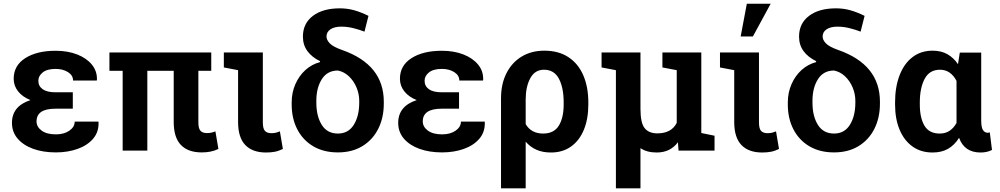

<svg xmlns="http://www.w3.org/2000/svg" viewBox="-20 -811 5384 1034"><path d="M280.8 9.8Q211.9 9.8 158.7 -9.5Q105.5 -28.8 75 -64.5Q44.4 -100.1 44.4 -149.4Q44.4 -239.3 144 -272Q101.1 -289.1 77.4 -319.1Q53.7 -349.1 53.7 -386.7Q53.7 -458 116 -497.8Q178.2 -537.6 279.8 -537.6Q344.7 -537.6 395.5 -517.8Q446.3 -498 475.1 -462.6Q503.9 -427.2 502 -380.4L501 -377.4H373.5Q373.5 -405.3 346.2 -422.6Q318.8 -439.9 279.8 -439.9Q233.4 -439.9 210 -420.9Q186.5 -401.9 186.5 -376Q186.5 -347.2 209.7 -330.6Q232.9 -314 278.3 -314H372.1V-225.6H278.3Q176.8 -225.6 176.8 -157.2Q176.8 -127.9 204.1 -107.7Q231.4 -87.4 280.8 -87.4Q325.2 -87.4 353.8 -107.4Q382.3 -127.4 382.3 -156.2H509.8L510.7 -153.3Q512.7 -100.6 481.7 -64.2Q450.7 -27.8 397.7 -9Q344.7 9.8 280.8 9.8Z M1066.4 9.8Q992.7 9.8 954.1 -30.5Q915.5 -70.8 915.5 -154.3V-429.7H773.4V0H640.6V-429.7H569.3V-528.3H1117.7V-429.7H1048.3V-151.9Q1048.3 -119.1 1059.6 -106.7Q1070.8 -94.2 1095.7 -94.2Q1116.7 -94.2 1140.1 -103.5L1156.2 -8.8Q1134.3 1.5 1112.8 5.6Q1091.3 9.8 1066.4 9.8Z M1412.6 10.3Q1339.8 10.3 1301 -30Q1262.2 -70.3 1262.2 -154.3V-433.1L1185.5 -447.8V-528.3H1395.5V-151.4Q1395.5 -118.7 1406.7 -106.2Q1418 -93.8 1440.4 -93.8Q1454.1 -93.8 1463.1 -95.7Q1472.2 -97.7 1487.3 -103.5L1503.4 -8.8Q1480.5 2.4 1459.7 6.3Q1439 10.3 1412.6 10.3Z M1799.8 9.8Q1722.7 9.8 1666.7 -23.4Q1610.8 -56.6 1580.8 -115Q1550.8 -173.3 1550.8 -249V-258.8Q1550.8 -312.5 1570.8 -357.9Q1590.8 -403.3 1625 -434.1Q1659.2 -464.8 1702.1 -476.1L1704.1 -481.4Q1660.2 -502.4 1635.7 -535.6Q1611.3 -568.8 1611.3 -613.8Q1611.3 -684.6 1664.8 -725.3Q1718.3 -766.1 1810.5 -766.1Q1850.1 -766.1 1887 -755.9Q1923.8 -745.6 1964.4 -725.6L1942.9 -640.6Q1916.5 -650.9 1883.8 -659.2Q1851.1 -667.5 1818.4 -667.5Q1780.8 -667.5 1759.5 -653.1Q1738.3 -638.7 1738.3 -614.3Q1738.3 -596.2 1755.9 -577.6Q1773.4 -559.1 1821.8 -542Q2046.9 -463.4 2046.9 -263.2V-253.4Q2046.9 -176.3 2016.8 -116.9Q1986.8 -57.6 1931.4 -23.9Q1876 9.8 1799.8 9.8ZM1799.8 -91.8Q1856 -91.8 1885.3 -138.9Q1914.6 -186 1914.6 -258.3V-268.1Q1914.6 -305.2 1899.9 -340.1Q1885.3 -375 1859.4 -399.7Q1833.5 -424.3 1799.8 -431.2Q1742.7 -431.2 1713.1 -384.5Q1683.6 -337.9 1683.6 -268.1V-258.3Q1683.6 -186 1712.6 -138.9Q1741.7 -91.8 1799.8 -91.8Z M2360.8 9.8Q2292 9.8 2238.8 -9.5Q2185.5 -28.8 2155 -64.5Q2124.5 -100.1 2124.5 -149.4Q2124.5 -239.3 2224.1 -272Q2181.2 -289.1 2157.5 -319.1Q2133.8 -349.1 2133.8 -386.7Q2133.8 -458 2196 -497.8Q2258.3 -537.6 2359.9 -537.6Q2424.8 -537.6 2475.6 -517.8Q2526.4 -498 2555.2 -462.6Q2584 -427.2 2582 -380.4L2581.1 -377.4H2453.6Q2453.6 -405.3 2426.3 -422.6Q2398.9 -439.9 2359.9 -439.9Q2313.5 -439.9 2290 -420.9Q2266.6 -401.9 2266.6 -376Q2266.6 -347.2 2289.8 -330.6Q2313 -314 2358.4 -314H2452.1V-225.6H2358.4Q2256.8 -225.6 2256.8 -157.2Q2256.8 -127.9 2284.2 -107.7Q2311.5 -87.4 2360.8 -87.4Q2405.3 -87.4 2433.8 -107.4Q2462.4 -127.4 2462.4 -156.2H2589.8L2590.8 -153.3Q2592.8 -100.6 2561.8 -64.2Q2530.8 -27.8 2477.8 -9Q2424.8 9.8 2360.8 9.8Z M2678.2 203.1V-281.7Q2678.2 -358.9 2707.5 -416.7Q2736.8 -474.6 2789.3 -506.3Q2841.8 -538.1 2911.6 -538.1Q2987.8 -538.1 3040.8 -503.4Q3093.8 -468.8 3121.1 -405.8Q3148.4 -342.8 3148.4 -258.8V-248.5Q3148.4 -170.9 3124.5 -112.5Q3100.6 -54.2 3055.4 -22Q3010.3 10.3 2946.8 10.3Q2902.3 10.3 2868.9 -4.6Q2835.4 -19.5 2811 -47.9V203.1ZM2904.8 -91.8Q2963.4 -91.8 2989.5 -134.3Q3015.6 -176.8 3015.6 -248.5V-258.8Q3015.6 -338.4 2990 -387Q2964.4 -435.5 2909.7 -435.5Q2860.4 -435.5 2835.7 -389.6Q2811 -343.8 2811 -274.4V-142.6Q2840.8 -91.8 2904.8 -91.8Z M3296.9 203.1V-433.1L3219.7 -447.8V-528.3H3429.2V-225.1Q3429.2 -148.4 3451.9 -120.6Q3474.6 -92.8 3520 -92.8Q3596.2 -92.8 3624.5 -149.4V-433.1L3547.4 -447.8V-528.3H3756.8V-94.7L3828.1 -80.1V0H3634.3L3630.9 -44.9Q3589.8 10.3 3516.6 10.3Q3463.4 10.3 3429.2 -13.2V203.1Z M4084.5 10.3Q4011.7 10.3 3972.9 -30Q3934.1 -70.3 3934.1 -154.3V-433.1L3857.4 -447.8V-528.3H4067.4V-151.4Q4067.4 -118.7 4078.6 -106.2Q4089.8 -93.8 4112.3 -93.8Q4126 -93.8 4135 -95.7Q4144 -97.7 4159.2 -103.5L4175.3 -8.8Q4152.3 2.4 4131.6 6.3Q4110.8 10.3 4084.5 10.3ZM3968.8 -614.7 4002 -791H4130.4L4034.7 -614.7Z M4471.7 9.8Q4394.5 9.8 4338.6 -23.4Q4282.7 -56.6 4252.7 -115Q4222.7 -173.3 4222.7 -249V-258.8Q4222.7 -312.5 4242.7 -357.9Q4262.7 -403.3 4296.9 -434.1Q4331.1 -464.8 4374 -476.1L4376 -481.4Q4332 -502.4 4307.6 -535.6Q4283.2 -568.8 4283.2 -613.8Q4283.2 -684.6 4336.7 -725.3Q4390.1 -766.1 4482.4 -766.1Q4522 -766.1 4558.8 -755.9Q4595.7 -745.6 4636.2 -725.6L4614.7 -640.6Q4588.4 -650.9 4555.7 -659.2Q4522.9 -667.5 4490.2 -667.5Q4452.6 -667.5 4431.4 -653.1Q4410.2 -638.7 4410.2 -614.3Q4410.2 -596.2 4427.7 -577.6Q4445.3 -559.1 4493.7 -542Q4718.8 -463.4 4718.8 -263.2V-253.4Q4718.8 -176.3 4688.7 -116.9Q4658.7 -57.6 4603.3 -23.9Q4547.9 9.8 4471.7 9.8ZM4471.7 -91.8Q4527.8 -91.8 4557.1 -138.9Q4586.4 -186 4586.4 -258.3V-268.1Q4586.4 -305.2 4571.8 -340.1Q4557.1 -375 4531.2 -399.7Q4505.4 -424.3 4471.7 -431.2Q4414.6 -431.2 4385 -384.5Q4355.5 -337.9 4355.5 -268.1V-258.3Q4355.5 -186 4384.5 -138.9Q4413.6 -91.8 4471.7 -91.8Z M5002.4 10.3Q4939.5 10.3 4894.3 -22Q4849.1 -54.2 4824.7 -112.5Q4800.3 -170.9 4800.3 -248.5V-258.8Q4800.3 -342.3 4824.5 -405.3Q4848.6 -468.3 4894 -503.2Q4939.5 -538.1 5002.4 -538.1Q5048.8 -538.1 5082.3 -519Q5115.7 -500 5139.2 -465.3L5148.9 -527.8H5264.2V-163.1Q5264.2 -126 5273.4 -111.1Q5282.7 -96.2 5298.8 -96.2Q5306.2 -96.2 5310.5 -98.1L5322.3 -3.4Q5306.6 4.4 5291.7 7.3Q5276.9 10.3 5260.3 10.3Q5173.8 10.3 5145 -68.8Q5121.1 -30.3 5086.4 -10Q5051.8 10.3 5002.4 10.3ZM5040.5 -91.8Q5071.8 -91.8 5094 -106.7Q5116.2 -121.6 5131.3 -148.9V-375.5Q5116.2 -404.3 5094 -419.9Q5071.8 -435.5 5042 -435.5Q4985.8 -435.5 4959.7 -386.5Q4933.6 -337.4 4933.6 -258.8V-248.5Q4933.6 -176.3 4958.7 -134Q4983.9 -91.8 5040.5 -91.8Z"/></svg>

Font: Roboto Slab SemiBold
Style: Regular
Weight: 600
Designer: Google
Version: Version 2.001; ttfautohint (v1.8.3)